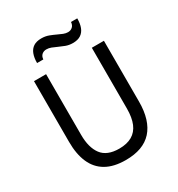

<svg xmlns="http://www.w3.org/2000/svg" viewBox="-211 -1046 1111 1196"><g transform="rotate(-30 344.5 -448.0)"><path d="M344 12Q258 12 202.5 -20Q147 -52 120 -113.5Q93 -175 93 -263V-700H180V-263Q180 -172 218.2 -121Q256.5 -70 344 -70Q399.5 -70 436.2 -91.2Q473 -112.5 491 -155.2Q509 -198 509 -263V-700H596V-263Q596 -195 580 -143.5Q564 -92 532.5 -57.2Q501 -22.5 453.8 -5.2Q406.5 12 344 12ZM423 -784Q395 -784 371.2 -793Q347.5 -802 327 -811.5Q309 -820 292.2 -826.5Q275.5 -833 258 -833Q239.5 -833 226 -821.8Q212.5 -810.5 211 -788H166Q166 -825.5 176.2 -852.5Q186.5 -879.5 208.2 -893.8Q230 -908 265 -908Q294 -908 318.2 -898.8Q342.5 -889.5 363.5 -879.5Q381 -871 397.5 -864.5Q414 -858 430 -858Q449 -858 462.2 -869.8Q475.5 -881.5 477 -904H522Q522 -866.5 511.8 -839.8Q501.5 -813 479.8 -798.5Q458 -784 423 -784Z"/></g></svg>

Font: Overpass
Style: Regular
Weight: 400
Designer: Delve Withrington, Dave Bailey, Thomas Jockin
Foundry: Delve Fonts LLC
Version: Version 4.000